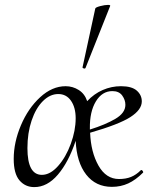

<svg xmlns="http://www.w3.org/2000/svg" viewBox="-20 -751 624 784"><path d="M557 -57Q560 -57 563 -52.5Q566 -48 564 -46Q534 -16 503.5 -2Q473 12 437 12Q371 12 332 -38Q293 -88 289 -176Q260 -89 216.5 -38Q173 13 120 13Q83 13 59.5 -14.5Q36 -42 36 -102Q36 -170 65.5 -239.5Q95 -309 144 -354Q193 -399 248 -399Q277 -399 301.5 -383.5Q326 -368 336 -338Q364 -368 399.5 -383.5Q435 -399 474 -399Q518 -399 538.5 -381Q559 -363 559 -337Q559 -303 512.5 -273Q466 -243 348 -209Q351 -130 382 -75Q413 -20 466 -20Q494 -20 515 -28.5Q536 -37 555 -56ZM347 -227V-222Q411 -242 451.5 -266Q492 -290 492 -323Q492 -343 479 -361Q466 -379 439 -379Q397 -379 371.5 -337Q346 -295 347 -227ZM289 -268Q289 -312 270 -339.5Q251 -367 218 -367Q184 -367 155 -338Q126 -309 109 -258.5Q92 -208 92 -146Q92 -37 151 -37Q185 -37 217 -73Q249 -109 269 -163.5Q289 -218 289 -268ZM325 -471Q322 -471 319 -473Q316 -475 317 -476L369 -716Q370 -721 389 -726Q408 -731 421 -731Q431 -731 430 -727L329 -473Q327 -471 325 -471Z"/></svg>

Font: Cormorant Upright
Style: Regular
Weight: 400
Designer: Christian Thalmann (Catharsis Fonts)
Foundry: Catharsis Fonts
Version: Version 3.302